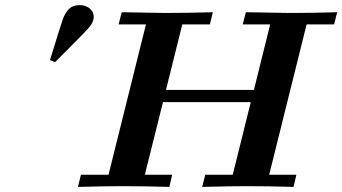

<svg xmlns="http://www.w3.org/2000/svg" viewBox="-20 -734 1344 754"><path d="M176.3 -498Q222.2 -647.9 228 -662.1Q246.1 -706.1 274.9 -711.9Q282.7 -713.9 293.9 -713.9Q315.9 -713.9 332 -700.9Q348.1 -688 348.1 -668Q348.1 -648.9 332.8 -629.9Q317.4 -610.8 252 -545.9Q217.8 -511.7 196.3 -490.2ZM286.1 0 297.9 -47.9H406.2L553.2 -638.2H445.8L458 -686Q610.8 -683.1 628.9 -683.1Q723.1 -683.1 815.9 -686L804.2 -638.2H695.8L631.8 -380.9H977.1L1041 -638.2H933.1L945.8 -686Q1098.6 -683.1 1117.2 -683.1Q1211.4 -683.1 1304.2 -686L1292 -638.2H1184.1L1037.1 -47.9H1144L1132.8 0Q1040 -2.9 947.3 -2.9Q886.2 -2.9 773.9 0L786.1 -47.9H894L964.8 -333H620.1L548.8 -47.9H656.2L645 0Q552.2 -2.9 460 -2.9Q397.9 -2.9 286.1 0Z"/></svg>

Font: CMU Serif
Style: BoldItalic
Weight: 700
Italic angle: -14.04°
Version: Version 0.7.0